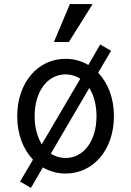

<svg xmlns="http://www.w3.org/2000/svg" viewBox="-20 -837 640 937"><path d="M78 49 131 80 189 -20C222 -1 259 10 300 10C436 10 536 -107 536 -270C536 -358 507 -432 459 -482L522 -589L469 -620L411 -520C378 -539 341 -550 300 -550C164 -550 64 -433 64 -270C64 -182 93 -108 141 -58ZM149 -270C149 -390 211 -474 300 -474C327 -474 351 -466 372 -453L184 -133C162 -168 149 -215 149 -270ZM300 -66C273 -66 249 -74 228 -87L416 -408C438 -372 451 -325 451 -270C451 -150 389 -66 300 -66ZM432 -817H321L243 -632H316Z"/></svg>

Font: CommitMono
Style: 400Regular
Weight: 400
Monospace: yes
Designer: Eigil Nikolajsen
Foundry: Eigil Nikolajsen
Version: Version 1.143